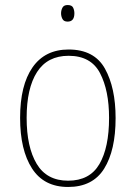

<svg xmlns="http://www.w3.org/2000/svg" viewBox="-20 -734 540 764"><path d="M276 -681Q276 -693 271 -703.5Q266 -714 249 -714Q234 -714 228.5 -703.5Q223 -693 223 -681Q223 -669 228.5 -658.5Q234 -648 249 -648Q276 -648 276 -681ZM440 -264Q440 -385 397.5 -461Q355 -537 253 -537Q159 -537 109.5 -466Q60 -395 60 -265Q60 -137 107.5 -63.5Q155 10 251 10Q349 10 394.5 -63Q440 -136 440 -264ZM86 -265Q86 -383 127.5 -447.5Q169 -512 253 -512Q342 -512 378 -443Q414 -374 414 -265Q414 -147 375.5 -81Q337 -15 251 -15Q166 -15 126 -82Q86 -149 86 -265Z"/></svg>

Font: Noto Sans Mono UI Condensed Thin
Style: Regular
Weight: 250
Width: 3
Designer: Monotype Design team
Foundry: Monotype Imaging Inc.
Version: 1.000